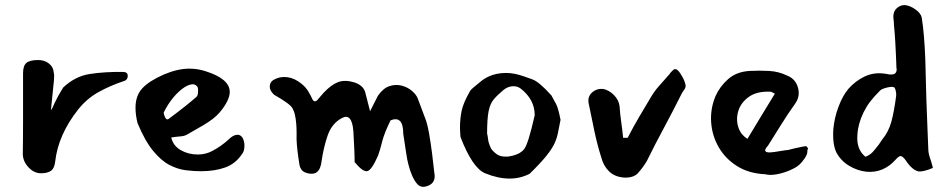

<svg xmlns="http://www.w3.org/2000/svg" viewBox="-20 -687 3753 758"><path d="M142 -3Q114 -3 92 -27Q70 -51 70 -80Q71 -133 71 -212.5Q71 -292 71 -398Q71 -427 84 -438.5Q97 -450 131 -450Q156 -450 173.5 -436Q191 -422 192 -401Q195 -392 193 -370L181 -252Q186 -257 196 -281Q207 -305 229 -341Q276 -386 335 -395Q394 -404 465 -403Q479 -403 482.5 -395.5Q486 -388 483 -379.5Q480 -371 472 -368Q412 -348 366.5 -322Q321 -296 288 -254Q210 -155 198 -50Q195 -22 181 -12.5Q167 -3 142 -3Z M773 -11Q745 -11 713 -15Q681 -19 648.5 -36Q616 -53 584 -92Q552 -131 523 -201Q519 -217 517 -232Q515 -247 515 -262Q515 -309 541.5 -338Q568 -367 627 -393Q682 -416 727 -416Q761 -416 791 -406Q887 -376 887 -324Q887 -291 848 -244Q836 -230 820.5 -218Q805 -206 781.5 -192Q758 -178 719 -156Q708 -149 686 -148Q675 -147 667.5 -146Q660 -145 656 -144Q664 -111 694 -94Q724 -77 761 -77Q792 -77 818 -91Q854 -110 882 -136Q901 -155 918 -155Q929 -155 937 -144Q945 -130 945 -112Q945 -92 937 -81Q911 -41 869.5 -26Q828 -11 773 -11ZM649 -220Q684 -246 711 -267.5Q738 -289 756 -305Q762 -311 762 -327Q762 -338 761 -341Q759 -346 754 -350Q747 -353 746 -354Q728 -356 706 -341Q684 -326 663 -300.5Q642 -275 626 -242Q634 -205 649 -220Z M1662 49Q1640 55 1626 38Q1605 13 1592 -39Q1588 -53 1583.5 -83Q1579 -113 1572 -159Q1572 -232 1522 -212Q1497 -161 1489 -129Q1485 -113 1481 -99Q1477 -85 1473 -74Q1448 -16 1430.5 -11.5Q1413 -7 1380 -47Q1380 -72 1378.5 -102.5Q1377 -133 1375 -170Q1369 -242 1330 -221Q1290 -200 1273.5 -152Q1257 -104 1249 -47Q1248 -37 1243.5 -25Q1239 -13 1229 -6Q1219 1 1199 -2Q1179 -6 1171.5 -15.5Q1164 -25 1162 -38Q1160 -51 1158 -64Q1154 -92 1152 -116Q1150 -140 1151 -160Q1151 -180 1149.5 -199Q1148 -218 1144 -235Q1143 -243 1135 -259Q1127 -276 1062 -313Q1044 -330 1045 -346.5Q1046 -363 1059 -371Q1079 -383 1102 -383Q1131 -383 1157 -366Q1183 -349 1196 -328Q1202 -318 1206 -310.5Q1210 -303 1212 -298Q1217 -287 1223 -287Q1230 -287 1237 -297L1258 -321Q1287 -352 1314 -362.5Q1341 -373 1378 -362Q1415 -350 1422 -322L1441 -248L1472 -309Q1493 -339 1517.5 -347Q1542 -355 1565.5 -349Q1589 -343 1606 -328.5Q1623 -314 1629 -299L1659 -219Q1667 -199 1673.5 -162.5Q1680 -126 1685.5 -83.5Q1691 -41 1695 -2Q1696 0 1696 9Q1696 40 1662 49Z M1992 18Q1946 18 1895 -3Q1845 -24 1798 -146Q1797 -158 1796.5 -167Q1796 -176 1796 -183Q1796 -218 1802.5 -249.5Q1809 -281 1836 -328Q1838 -332 1849 -341.5Q1860 -351 1880 -367Q1920 -399 1979 -399Q2009 -399 2047 -386L2081 -374Q2109 -364 2157 -310L2175 -277Q2183 -264 2193 -214Q2187 -186 2183 -164Q2179 -142 2169 -120.5Q2159 -99 2136.5 -71Q2114 -43 2071 -1Q2034 18 1992 18ZM1987 -69Q2032 -76 2049 -98Q2065 -117 2091 -232Q2091 -294 2036 -337Q2022 -348 2003 -346.5Q1984 -345 1968 -332Q1944 -312 1929.5 -295Q1915 -278 1909 -248Q1903 -218 1903 -160Q1904 -156 1905 -150.5Q1906 -145 1907 -137Q1908 -123 1919 -100Q1931 -84 1945.5 -75.5Q1960 -67 1987 -69Z M2443 14Q2406 11 2384 -11Q2362 -33 2354 -65Q2338 -115 2326.5 -170Q2315 -225 2304 -279Q2299 -305 2317 -321.5Q2335 -338 2361 -336Q2385 -331 2404 -311.5Q2423 -292 2426 -268Q2428 -236 2432.5 -205.5Q2437 -175 2440 -143H2458Q2479 -184 2502.5 -224Q2526 -264 2550 -304Q2564 -328 2583.5 -349.5Q2603 -371 2622 -393Q2627 -401 2637.5 -410.5Q2648 -420 2661 -404Q2669 -393 2676 -380Q2683 -367 2686 -354Q2689 -343 2681 -332.5Q2673 -322 2668 -311Q2636 -247 2600.5 -181Q2565 -115 2533 -50Q2517 -24 2499 -4Q2481 16 2443 14Z M3002 1Q2936 -2 2889.5 -31.5Q2843 -61 2817 -106.5Q2791 -152 2787.5 -205Q2784 -258 2805 -308Q2822 -346 2855 -375Q2888 -404 2940 -407Q2978 -409 3016 -407Q3054 -405 3089 -388Q3121 -375 3130.5 -340.5Q3140 -306 3118 -276Q3090 -237 3064 -195Q3038 -153 3012 -112Q2997 -96 3002 -90Q3007 -84 3023.5 -85.5Q3040 -87 3059.5 -90.5Q3079 -94 3092 -95Q3098 -97 3115.5 -101Q3133 -105 3148.5 -108Q3164 -111 3164 -109Q3172 -101 3169.5 -98.5Q3167 -96 3167 -85Q3167 -77 3156.5 -61.5Q3146 -46 3136 -37Q3124 -26 3099 -15Q3074 -4 3047 1Q3020 6 3002 1ZM2931 -139Q2957 -183 2985 -228.5Q3013 -274 3039 -317Q3032 -321 3028 -323Q3024 -325 3020 -325Q2968 -327 2937 -305Q2906 -283 2895.5 -251Q2885 -219 2894 -187.5Q2903 -156 2931 -139Z M3401 -9Q3364 -13 3331.5 -33Q3299 -53 3282 -85Q3266 -118 3270 -178Q3274 -222 3290.5 -266Q3307 -310 3330 -337Q3357 -367 3391.5 -384Q3426 -401 3466 -397Q3477 -396 3486 -394Q3488 -393 3495 -393Q3519 -391 3520 -412L3519 -421Q3517 -479 3514.5 -521Q3512 -563 3509 -591Q3509 -593 3509 -597.5Q3509 -602 3508 -607Q3507 -612 3507 -616.5Q3507 -621 3507 -625Q3509 -654 3538 -665Q3546 -667 3552 -667Q3573 -665 3594.5 -649.5Q3616 -634 3619 -617Q3624 -586 3627.5 -545Q3631 -504 3633 -454L3637 -301Q3639 -233 3641.5 -181.5Q3644 -130 3645 -95Q3645 -80 3656 -50L3659 -39Q3660 -36 3661 -32.5Q3662 -29 3663 -24Q3627 -9 3608 -10Q3582 -14 3555 -55Q3545 -69 3536 -71Q3529 -71 3518 -59Q3469 -3 3401 -9ZM3397 -68Q3414 -75 3424.5 -86Q3435 -97 3450 -117L3462 -135Q3488 -166 3499 -206.5Q3510 -247 3518 -309Q3519 -318 3516 -330Q3513 -342 3508 -343Q3500 -346 3480.5 -341Q3461 -336 3455 -330Q3430 -305 3415.5 -286Q3401 -267 3389 -243Q3367 -197 3365 -155Q3360 -97 3397 -68Z"/></svg>

Font: Mansalva
Style: Regular
Weight: 400
Designer: Carolina Short
Foundry: Carolina Short
Version: Version 2.112; ttfautohint (v1.8.4.7-5d5b)